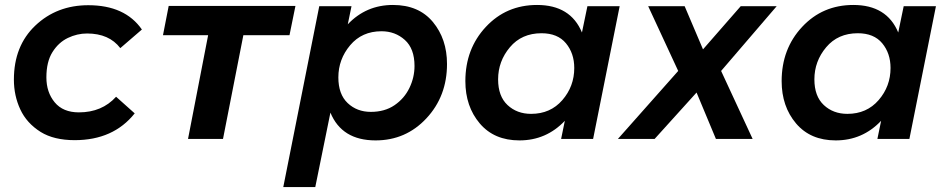

<svg xmlns="http://www.w3.org/2000/svg" viewBox="-20 -560 3830 774"><path d="M281 5Q197.5 5 144 -28Q87.5 -63.5 61.8 -119Q36 -174.5 36 -239Q36 -375 122.5 -457Q209 -539 336 -539Q484 -539 552 -441L465 -366Q420 -425 331 -425Q291 -425 253.5 -407Q216 -389 191.5 -350Q167 -311 167 -248Q167 -188 200.5 -147.5Q234 -107 298 -107Q391 -107 448 -170L523 -103Q437 5 281 5Z M738 0 819 -418H637L660 -536H1171L1147 -418H961L879 0Z M1251 194H1122L1267 -535H1397L1382 -462Q1456 -540 1564 -540Q1668 -540 1725 -471.5Q1782 -403 1782 -302Q1782 -172 1699 -83Q1616 6 1494 6Q1358 6 1312 -106ZM1475 -109Q1531 -109 1570.5 -136Q1610 -163 1630.5 -205.5Q1651 -248 1651 -294Q1651 -364 1612 -399Q1573 -434 1518 -434Q1439 -434 1391.5 -377.5Q1344 -321 1344 -248Q1344 -180 1381.5 -144.5Q1419 -109 1475 -109Z M2074 6Q1972 6 1914 -62.5Q1856 -131 1856 -233Q1856 -363 1938.5 -451.5Q2021 -540 2145 -540Q2280 -540 2326 -429L2348 -535H2478L2371 0H2242L2257 -73Q2182 6 2074 6ZM2121 -101Q2199 -101 2247 -156.5Q2295 -212 2295 -286Q2295 -345 2261.5 -385.5Q2228 -426 2163 -426Q2083 -426 2035.5 -369.5Q1988 -313 1988 -240Q1988 -172 2026 -136.5Q2064 -101 2121 -101Z M3014 0H2866L2788 -187L2619 0H2471L2714 -274L2593 -535H2740L2814 -361L2966 -535H3111L2887 -274Z M3349 6Q3247 6 3189 -62.5Q3131 -131 3131 -233Q3131 -363 3213.5 -451.5Q3296 -540 3420 -540Q3555 -540 3601 -429L3623 -535H3753L3646 0H3517L3532 -73Q3457 6 3349 6ZM3396 -101Q3474 -101 3522 -156.5Q3570 -212 3570 -286Q3570 -345 3536.5 -385.5Q3503 -426 3438 -426Q3358 -426 3310.5 -369.5Q3263 -313 3263 -240Q3263 -172 3301 -136.5Q3339 -101 3396 -101Z"/></svg>

Font: Argentum Sans Medium
Style: Italic
Weight: 500
Italic angle: -11°
Designer: Julieta Ulanovsky (font), Cristiano Sobral (main changes and remaster)
Foundry: Julieta Ulanovsky (font), Cristiano Sobral (main changes and remaster)
Version: Version 2.007;June 15, 2022;FontCreator 14.0.0.2814 64-bit; 